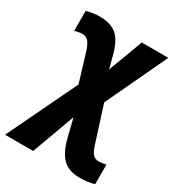

<svg xmlns="http://www.w3.org/2000/svg" viewBox="-209 -669 933 1022"><g transform="rotate(30 257.0 -158.5)"><path d="M105 -557Q60 -557 22 -545V-423Q52 -431 71 -431Q89 -431 103.5 -417.5Q118 -404 131 -365L185 -187L-20 240H153L249 -23L276 86Q297 170 335 205Q373 240 435 240Q466 240 486.5 237Q507 234 527 228V108Q498 114 484 114Q460 114 446 99Q432 84 419 41L351 -173L528 -549H365L286 -338L266 -413Q246 -492 209 -524.5Q172 -557 105 -557Z"/></g></svg>

Font: Noto Sans Display SemiCondensed Extra
Style: Regular
Weight: 800
Width: 4
Designer: Monotype Design Team
Foundry: Monotype Imaging Inc.
Version: Version 1.900